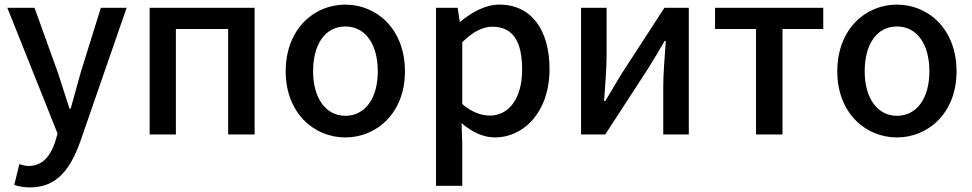

<svg xmlns="http://www.w3.org/2000/svg" viewBox="-20 -584 4223 834"><path d="M530 -550H418L330 -267L287 -112H282C265 -163 248 -218 232 -267L130 -550H12L230 -4L219 34C199 94 164 137 104 137C89 137 75 132 64 129L42 219C61 226 83 230 111 230C227 230 285 151 328 33Z M630 0H744V-458H971V0H1086V-550H630Z M1480 13C1616 13 1739 -93 1739 -274C1739 -458 1616 -564 1480 -564C1344 -564 1221 -458 1221 -274C1221 -93 1344 13 1480 13ZM1480 -81C1395 -81 1340 -158 1340 -274C1340 -391 1392 -469 1480 -469C1568 -469 1621 -391 1621 -274C1621 -158 1567 -81 1480 -81Z M1874 223H1988V45L1985 -49C2032 -9 2081 13 2130 13C2254 13 2367 -96 2367 -284C2367 -453 2289 -564 2149 -564C2088 -564 2028 -530 1980 -490H1977L1968 -550H1874ZM2108 -82C2073 -82 2031 -95 1988 -132V-401C2035 -446 2076 -468 2119 -468C2211 -468 2248 -399 2248 -282C2248 -153 2188 -82 2108 -82Z M2504 0H2609L2797 -289C2817 -321 2847 -371 2867 -406H2872C2867 -334 2861 -262 2861 -205V0H2972V-550H2866L2679 -262C2660 -229 2628 -178 2609 -145H2604C2609 -217 2615 -288 2615 -345V-550H2504Z M3264 0H3379V-458H3556V-550H3086V-458H3264Z M3876 13C4012 13 4135 -93 4135 -274C4135 -458 4012 -564 3876 -564C3740 -564 3617 -458 3617 -274C3617 -93 3740 13 3876 13ZM3876 -81C3791 -81 3736 -158 3736 -274C3736 -391 3788 -469 3876 -469C3964 -469 4017 -391 4017 -274C4017 -158 3963 -81 3876 -81Z"/></svg>

Font: Spoqa Han Sans Neo Medium
Style: Regular
Weight: 500
Designer: [Spoqa Han Sans Neo] Dong-huui Kim  Younghwa Kang  Yujin Lee  [Noto Sans] Ryoko NISHIZUKA  (kana & ideographs); Paul D. 
Foundry: Spoqa (http://www.spoqa-han-sans.com)
Version: Version 1.000